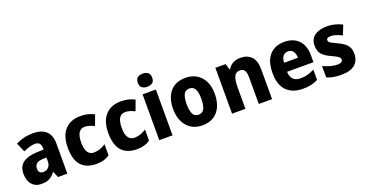

<svg xmlns="http://www.w3.org/2000/svg" viewBox="-37 -1459 4104 2161"><g transform="rotate(-20 2015.0 -379.0)"><path d="M292 -560Q391 -560 445.5 -510.5Q500 -461 500 -363V0H388L358 -73H355Q323 -30 287 -10Q251 10 189 10Q118 10 76.5 -37Q35 -84 35 -166Q35 -253 91 -295.5Q147 -338 255 -343L341 -346V-364Q341 -440 271 -440Q239 -440 204 -429.5Q169 -419 131 -401L83 -511Q127 -534 179.5 -547Q232 -560 292 -560ZM296 -249Q242 -247 219.5 -226Q197 -205 197 -169Q197 -137 212.5 -123Q228 -109 254 -109Q291 -109 316 -134.5Q341 -160 341 -204V-251Z M848 10Q729 10 666.5 -58Q604 -126 604 -272Q604 -412 671.5 -485.5Q739 -559 858 -559Q909 -559 949 -548.5Q989 -538 1022 -520L976 -397Q945 -412 917.5 -420.5Q890 -429 862 -429Q766 -429 766 -273Q766 -195 791.5 -158Q817 -121 863 -121Q903 -121 937.5 -133Q972 -145 1006 -168V-35Q973 -12 935.5 -1Q898 10 848 10Z M1333 10Q1214 10 1151.5 -58Q1089 -126 1089 -272Q1089 -412 1156.5 -485.5Q1224 -559 1343 -559Q1394 -559 1434 -548.5Q1474 -538 1507 -520L1461 -397Q1430 -412 1402.5 -420.5Q1375 -429 1347 -429Q1251 -429 1251 -273Q1251 -195 1276.5 -158Q1302 -121 1348 -121Q1388 -121 1422.5 -133Q1457 -145 1491 -168V-35Q1458 -12 1420.5 -1Q1383 10 1333 10Z M1681 -768Q1719 -768 1743 -750Q1767 -732 1767 -689Q1767 -646 1742.5 -628.5Q1718 -611 1681 -611Q1643 -611 1619 -628.5Q1595 -646 1595 -689Q1595 -733 1618.5 -750.5Q1642 -768 1681 -768ZM1760 -549V0H1601V-549Z M2367 -276Q2367 -191 2338.5 -126.5Q2310 -62 2254 -26Q2198 10 2116 10Q2039 10 1983 -26Q1927 -62 1897 -126Q1867 -190 1867 -276Q1867 -407 1931.5 -483Q1996 -559 2118 -559Q2191 -559 2247 -526Q2303 -493 2335 -430Q2367 -367 2367 -276ZM2029 -275Q2029 -197 2049.5 -157.5Q2070 -118 2117 -118Q2164 -118 2184.5 -157.5Q2205 -197 2205 -276Q2205 -354 2184.5 -392.5Q2164 -431 2117 -431Q2070 -431 2049.5 -392.5Q2029 -354 2029 -275Z M2776 -559Q2856 -559 2904 -510Q2952 -461 2952 -359V0H2793V-313Q2793 -370 2777.5 -399Q2762 -428 2724 -428Q2671 -428 2652 -385Q2633 -342 2633 -253V0H2473V-549H2596L2616 -479H2624Q2647 -520 2686.5 -539.5Q2726 -559 2776 -559Z M3300 -559Q3408 -559 3470 -494.5Q3532 -430 3532 -309V-231H3216Q3218 -173 3247.5 -141.5Q3277 -110 3334 -110Q3380 -110 3419.5 -120.5Q3459 -131 3502 -153V-30Q3464 -9 3420.5 0.5Q3377 10 3319 10Q3197 10 3127 -60.5Q3057 -131 3057 -271Q3057 -415 3122 -487Q3187 -559 3300 -559ZM3303 -444Q3268 -444 3245 -419Q3222 -394 3219 -338H3385Q3385 -386 3364 -415Q3343 -444 3303 -444Z M3997 -165Q3997 -81 3943 -35.5Q3889 10 3781 10Q3730 10 3689.5 3Q3649 -4 3608 -21V-158Q3649 -138 3695 -125.5Q3741 -113 3777 -113Q3841 -113 3841 -152Q3841 -164 3834 -174Q3827 -184 3805 -197Q3783 -210 3737 -231Q3671 -261 3639 -298.5Q3607 -336 3607 -402Q3607 -479 3662 -519Q3717 -559 3811 -559Q3859 -559 3902.5 -548Q3946 -537 3992 -515L3947 -401Q3912 -418 3878.5 -429.5Q3845 -441 3814 -441Q3763 -441 3763 -410Q3763 -398 3770 -389Q3777 -380 3798 -368.5Q3819 -357 3862 -337Q3904 -318 3934 -296Q3964 -274 3980.5 -243Q3997 -212 3997 -165Z"/></g></svg>

Font: Noto Sans Sinhala SemiCondensed ExtraBold
Style: Regular
Weight: 800
Width: 4
Designer: Jelle Bosma - Monotype Design Team
Foundry: Monotype Imaging Inc.
Version: Version 2.006; ttfautohint (v1.8.4.7-5d5b)